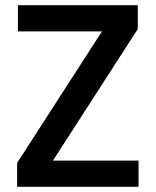

<svg xmlns="http://www.w3.org/2000/svg" viewBox="-20 -720 600 740"><path d="M46 0V-92L373 -599H49V-700H511V-608L184 -101H514V0Z"/></svg>

Font: DM Sans 24pt SemiBold
Style: Regular
Weight: 600
Designer: Colophon Foundry, Jonny Pinhorn
Foundry: Colophon Foundry
Version: Version 4.004;gftools[0.9.30]